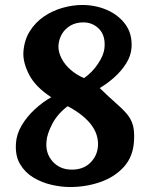

<svg xmlns="http://www.w3.org/2000/svg" viewBox="-20 -736 602 772"><path d="M261 16Q226 16 187 7Q148 -2 114.5 -22Q81 -42 61 -75.5Q41 -109 44 -158Q46 -196 67 -231.5Q88 -267 120 -296.5Q152 -326 186 -345Q122 -387 97 -436Q72 -485 74 -525Q77 -574 99.5 -610Q122 -646 156.5 -669.5Q191 -693 231.5 -704.5Q272 -716 311 -716Q363 -716 409 -696.5Q455 -677 483.5 -639Q512 -601 509 -546Q507 -512 487 -480.5Q467 -449 438.5 -424Q410 -399 381 -382Q419 -345 446 -321.5Q473 -298 490 -278Q507 -258 514 -234Q521 -210 519 -172Q516 -107 478.5 -65.5Q441 -24 383.5 -4Q326 16 261 16ZM266 -54Q314 -53 343 -81.5Q372 -110 374 -151Q375 -170 369.5 -190Q364 -210 350 -230Q336 -250 312 -270Q288 -290 252 -309Q211 -278 190 -237.5Q169 -197 167 -168Q162 -121 190.5 -88Q219 -55 266 -54ZM318 -422Q351 -445 374 -479.5Q397 -514 400 -542Q405 -592 379 -619Q353 -646 315 -646Q286 -646 264 -633.5Q242 -621 229.5 -600Q217 -579 215 -553Q214 -527 227.5 -501Q241 -475 265 -454.5Q289 -434 318 -422Z"/></svg>

Font: Lora
Style: Bold Italic
Weight: 700
Italic angle: -3°
Designer: Olga Karpushina, Alexei Vanyashin (Cyrillic)
Foundry: Cyreal
Version: Version 3.004